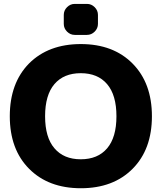

<svg xmlns="http://www.w3.org/2000/svg" viewBox="-20 -995 842 1004"><path d="M264.6 -219.7Q313.5 -162.1 402.3 -162.1Q491.2 -162.1 540 -219.2Q588.9 -276.4 588.9 -387.2Q588.9 -498 540 -555.2Q491.2 -612.3 402.3 -612.3Q313.5 -612.3 264.6 -555.2Q215.8 -498 215.8 -387.2Q215.8 -276.4 264.6 -219.7ZM131.8 -663.1Q233.4 -764.6 402.8 -764.6Q572.3 -764.6 673.3 -662.6Q774.4 -560.5 774.4 -387.2Q774.4 -213.9 673.3 -112.3Q572.3 -10.7 402.8 -10.7Q233.4 -10.7 132.3 -112.3Q31.2 -213.9 31.2 -387.2Q31.2 -560.5 131.8 -663.1ZM371.1 -812.5Q347.7 -812.5 330.6 -829.6Q313.5 -846.7 313.5 -870.1V-917Q313.5 -940.4 330.6 -957.5Q347.7 -974.6 371.1 -974.6H434.6Q458 -974.6 475.1 -957.5Q492.2 -940.4 492.2 -917V-870.1Q492.2 -846.7 475.1 -829.6Q458 -812.5 434.6 -812.5Z"/></svg>

Font: Gen Jyuu Gothic Heavy
Style: Bold
Weight: 900
Designer: [Source Han Sans]
Ryoko NISHIZUKA  (kana & ideographs); Paul D. Hunt (Latin, Greek & Cyrillic); Wenlong ZHANG  (bopomofo
Version: Version 1.002.20150607